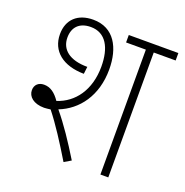

<svg xmlns="http://www.w3.org/2000/svg" viewBox="-117 -738 817 848"><g transform="rotate(20 291.5 -314.0)"><path d="M108 -192C118 -192 128 -194 138 -195C181 -141 225 -72 271 4L303 -15C259 -87 215 -153 170 -207C257 -241 321 -325 321 -449C321 -550 279 -632 180 -632C108 -632 63 -591 63 -522C63 -442 124 -394 222 -393L226 -427C142 -427 99 -463 99 -519C99 -567 127 -598 181 -598C252 -598 284 -537 284 -449C284 -338 228 -264 149 -239C127 -271 104 -288 74 -288C48 -288 31 -272 31 -247C31 -217 58 -192 108 -192ZM480 -587H583V-622H350V-587H443V0H480Z"/></g></svg>

Font: Noto Sans Devanagari SemiCondensed ExtraLight
Style: Regular
Weight: 200
Width: 4
Designer: Jelle Bosma - Monotype Design Team
Foundry: Monotype Imaging Inc.
Version: Version 2.004